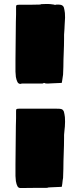

<svg xmlns="http://www.w3.org/2000/svg" viewBox="-20 -774 400 968"><path d="M60 -386Q58 -404 58 -413V-433V-470Q58 -533 59 -568Q59 -635 60 -664Q60 -691 61 -701V-741Q61 -747 64.5 -748.5Q68 -750 76 -750H128Q144 -751 179 -751Q184 -751 188 -753Q191 -753 198.5 -753.5Q206 -754 220 -754Q232 -754 251 -751Q256 -749 259 -749.5Q262 -750 266 -751Q280 -751 287 -749.5Q294 -748 298 -743Q303 -738 305 -723Q308 -713 308 -685Q308 -674 306 -650L305 -628Q303 -608 303 -599V-578Q303 -548 301 -500L300 -473Q300 -440 298 -398Q298 -396 294 -371Q292 -357 291 -356Q275 -356 245 -354Q231 -354 226 -353H218H215Q209 -353 208 -354Q204 -356 201 -356Q199 -354 197 -353.5Q195 -353 194 -353H113H108H90Q86 -351 83 -351Q73 -351 68 -360.5Q63 -370 60 -386ZM305 -198Q308 -188 308 -160Q308 -147 307 -135.5Q306 -124 305 -116Q303 -100 303 -94V-78Q303 -45 301 7L300 38Q300 73 298 123Q296 132 294 153Q292 167 291 168Q275 168 245 170L225 171Q220 173 215 173H209H176L83 174Q73 174 68 165Q63 156 60 139Q58 119 58 113V93V55Q58 -8 59 -43Q59 -110 60 -140Q60 -168 61 -178V-216Q61 -223 64.5 -224.5Q68 -226 76 -226H128H179H266Q281 -226 288 -224.5Q295 -223 298 -218Q303 -213 305 -198Z"/></svg>

Font: Sigmar One
Style: Regular
Weight: 400
Designer: Vernon Adams
Foundry: Vernon Adams
Version: Version 2.000